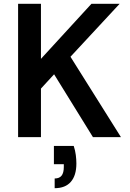

<svg xmlns="http://www.w3.org/2000/svg" viewBox="-20 -720 683 1008"><path d="M75 0V-700H195V-411L460 -700H608L350 -422L615 0H468L264 -330L195 -255V0ZM267 268V217Q292 217 303.5 202Q315 187 315 157V142H263V46H367Q375 70 378 94Q381 118 381 138Q381 201 352 234.5Q323 268 267 268Z"/></svg>

Font: DM Sans 9pt
Style: Semibold
Weight: 600
Designer: Colophon Foundry, Jonny Pinhorn
Foundry: Colophon Foundry
Version: Version 4.004;gftools[0.9.30]